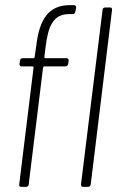

<svg xmlns="http://www.w3.org/2000/svg" viewBox="-20 -729 462 749"><path d="M121 -547 115 -506C115 -504 113 -502 111 -502H68C63 -502 58 -498 58 -492L56 -480C55 -474 59 -470 64 -470H107C109 -470 111 -468 111 -466L55 -10C54 -4 57 0 63 0H81C87 0 92 -4 92 -10L148 -466C149 -468 151 -470 153 -470H235C241 -470 245 -474 246 -480L248 -492C248 -498 245 -502 239 -502H157C155 -502 153 -504 153 -506L158 -547C168 -628 188 -674 250 -674H263C269 -674 273 -677 274 -684L277 -699C278 -705 274 -709 268 -709H253C168 -709 133 -652 121 -547ZM380 -690 296 -10C295 -4 299 0 305 0H323C329 0 333 -4 334 -10L417 -690C418 -696 415 -700 409 -700H391C385 -700 380 -696 380 -690Z"/></svg>

Font: Barlow Condensed ExtraLight
Style: Italic
Weight: 275
Width: 3
Italic angle: -7°
Designer: Jeremy Tribby
Foundry: Tribby Type
Version: Version 1.422;hotconv 1.0.109;makeotfexe 2.5.65596